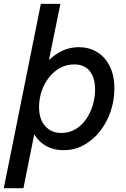

<svg xmlns="http://www.w3.org/2000/svg" viewBox="-48 -772 652 997"><path d="M-28.3 205.1 164.1 -752H265.6L206.5 -462.4H222.2L185.1 -413.6L127.9 -123L145.5 -72.8H129.4L73.7 205.1ZM281.7 7.8Q227.5 7.8 186.3 -17.3Q145 -42.5 122.3 -88.9Q99.6 -135.3 99.6 -200.2Q99.6 -259.8 118.7 -317.9Q137.7 -376 173.3 -423.1Q209 -470.2 256.8 -498.5Q304.7 -526.9 361.8 -526.9Q414.6 -526.9 456.1 -501.7Q497.6 -476.6 521.7 -428.5Q545.9 -380.4 545.9 -311.5Q545.9 -251.5 526.9 -194.6Q507.8 -137.7 472.4 -92Q437 -46.4 388.7 -19.3Q340.3 7.8 281.7 7.8ZM271.5 -81.5Q311.5 -81.5 344 -101.1Q376.5 -120.6 399.2 -153.3Q421.9 -186 433.8 -226.1Q445.8 -266.1 445.8 -306.6Q445.8 -368.2 418.2 -402.8Q390.6 -437.5 336.9 -437.5Q296.4 -437.5 262.9 -418.7Q229.5 -399.9 205.1 -368.2Q180.7 -336.4 167.7 -296.9Q154.8 -257.3 154.8 -216.8Q154.8 -152.8 186.5 -117.2Q218.3 -81.5 271.5 -81.5Z"/></svg>

Font: Reddit Sans Medium
Style: Italic
Weight: 500
Italic angle: -11.25°
Designer: Stephen Hutchings
Version: Version 1.013